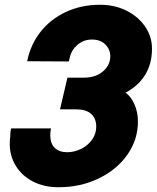

<svg xmlns="http://www.w3.org/2000/svg" viewBox="-20 -777 658 806"><path d="M366 -611Q331 -611 305.5 -589Q280 -567 273 -536Q270 -525 269 -519L94 -520Q108 -589 149.5 -642.5Q191 -696 256 -726.5Q321 -757 400 -757Q462 -757 511.5 -732Q561 -707 589.5 -665Q618 -623 618 -573Q618 -508 588.5 -461.5Q559 -415 507 -388Q530 -372 544.5 -339Q559 -306 559 -267Q559 -191 515 -128Q471 -65 394.5 -28Q318 9 226 9Q165 9 118.5 -15Q72 -39 46.5 -80.5Q21 -122 21 -172Q21 -193 23 -203Q23 -207 23.5 -217.5Q24 -228 27 -238H194Q191 -223 191 -210Q191 -174 210 -156Q229 -138 262 -138Q293 -138 321.5 -152.5Q350 -167 367 -191.5Q384 -216 384 -245Q384 -280 362.5 -299Q341 -318 300 -318H232L263 -451H332Q382 -451 412.5 -477.5Q443 -504 443 -541Q443 -569 422.5 -590Q402 -611 366 -611Z"/></svg>

Font: Arvo
Style: Bold Italic
Weight: 700
Italic angle: -13°
Designer: Anton Koovit (Cyrillic Expansion: Cyreal)
Foundry: Anton Koovit, Yassin Baggar
Version: Version 3.000